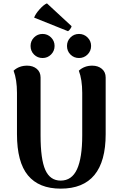

<svg xmlns="http://www.w3.org/2000/svg" viewBox="-20 -1098 716 1132"><path d="M603 -307.1Q603 14.2 337.9 14.2Q209.5 14.2 144.8 -64Q80.1 -142.1 80.1 -307.1V-550.8Q80.1 -628.4 60.1 -681.2Q92.3 -710.9 140.1 -710.9Q174.3 -710.9 196.8 -692.1Q219.2 -673.3 219.2 -641.1V-299.8Q219.2 -158.7 247.3 -95.9Q275.4 -33.2 337.9 -33.2Q403.3 -33.2 434.1 -100.1Q464.8 -167 464.8 -299.8V-550.8Q464.8 -628.4 444.8 -681.2Q477.1 -710.9 523.9 -710.9Q558.1 -710.9 580.6 -692.1Q603 -673.3 603 -641.1ZM160.2 -827.1Q160.2 -856.4 180.7 -877.2Q201.2 -897.9 231 -897.9Q260.3 -897.9 281 -877.2Q301.8 -856.4 301.8 -827.1Q301.8 -797.4 281 -776.6Q260.3 -755.9 231 -755.9Q201.2 -755.9 180.7 -776.4Q160.2 -796.9 160.2 -827.1ZM181.2 -994.1Q189.5 -1016.6 213.9 -1043.7Q238.3 -1070.8 256.8 -1078.1L401.9 -943.8Q402.8 -939.9 395 -928.5Q387.2 -917 380.9 -914.1ZM375 -827.1Q375 -856.4 395.5 -877.2Q416 -897.9 445.8 -897.9Q475.1 -897.9 496.1 -877.2Q517.1 -856.4 517.1 -827.1Q517.1 -797.4 496.1 -776.6Q475.1 -755.9 445.8 -755.9Q416 -755.9 395.5 -776.4Q375 -796.9 375 -827.1Z"/></svg>

Font: Arima
Style: Bold
Weight: 700
Designer: Joana Correia and Natanael Gama
Foundry: NDISCOVER
Version: Version 1.100;Glyphs 3.1.2 (3151)